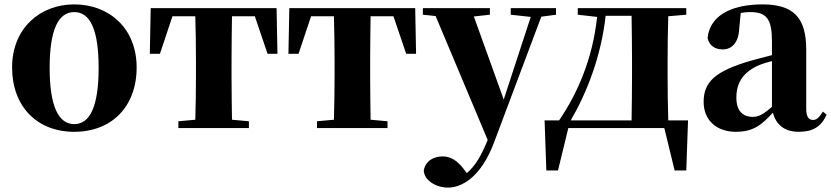

<svg xmlns="http://www.w3.org/2000/svg" viewBox="-20 -583 3783 874"><path d="M318 17C488 17 602 -97 602 -276C602 -455 476 -563 318 -563C161 -563 35 -453 35 -276C35 -100 147 17 318 17ZM318 -18C246 -18 206 -100 206 -274C206 -449 246 -528 318 -528C390 -528 429 -449 429 -274C429 -100 390 -18 318 -18Z M1140 -509 1198 -338H1243L1239 -546H666L662 -338H708L765 -509H869C871 -451 872 -364 872 -308V-238C872 -182 871 -96 869 -38L792 -31V0H1113V-31L1036 -38C1035 -96 1034 -182 1034 -238V-308C1034 -364 1035 -451 1036 -509Z M1771 -509 1829 -338H1874L1870 -546H1297L1293 -338H1339L1396 -509H1500C1502 -451 1503 -364 1503 -308V-238C1503 -182 1502 -96 1500 -38L1423 -31V0H1744V-31L1667 -38C1666 -96 1665 -182 1665 -238V-308C1665 -364 1666 -451 1667 -509Z M2511 -546H2305V-516L2396 -506L2273 -130L2137 -508L2210 -516V-546H1905V-516L1963 -510L2200 54C2171 126 2143 173 2105 205L2089 184C2064 152 2035 129 1995 129C1956 129 1917 148 1909 193C1911 238 1964 271 2020 271C2081 271 2169 224 2228 68L2444 -507L2511 -516Z M2578 -35C2651 -160 2716 -325 2737 -511H2855C2856 -453 2857 -365 2857 -308V-238C2857 -181 2856 -93 2855 -35ZM3022 -35C3020 -93 3019 -181 3019 -238V-308C3019 -364 3020 -450 3022 -509L3104 -516V-546H2610V-516L2698 -506C2678 -315 2608 -156 2525 -35H2459L2467 193H2520L2567 0H3004L3051 193H3104L3112 -35Z M3494 -97C3457 -64 3434 -51 3407 -51C3360 -51 3332 -79 3332 -139C3332 -212 3369 -259 3439 -288C3451 -293 3471 -299 3494 -305ZM3280 -504 3296 -510ZM3726 -75C3707 -45 3696 -37 3681 -37C3662 -37 3650 -50 3650 -88V-357C3650 -502 3593 -563 3451 -563C3296 -563 3209 -503 3201 -409C3209 -376 3234 -358 3270 -358C3308 -358 3342 -385 3345 -453L3352 -524C3367 -527 3380 -528 3394 -528C3470 -528 3494 -497 3494 -393V-332C3459 -323 3424 -314 3396 -306C3235 -259 3183 -210 3183 -119C3183 -35 3243 17 3329 17C3409 17 3447 -14 3498 -70C3513 -16 3550 17 3616 17C3680 17 3718 -6 3743 -61Z"/></svg>

Font: Noto Serif KR Black
Style: Regular
Weight: 900
Version: Version 1.001;PS 1.001;hotconv 16.6.54;makeotf.lib2.5.65590